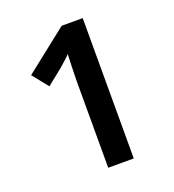

<svg xmlns="http://www.w3.org/2000/svg" viewBox="-130 -816 833 918"><g transform="rotate(-20 286.0 -357.0)"><path d="M394 0H264V-442Q264 -473 265.5 -510Q267 -547 268 -577Q260 -568 244.5 -554Q229 -540 213 -526L133 -462L69 -542L287 -714H394Z"/></g></svg>

Font: Noto Sans Kawi SemiBold
Style: Regular
Weight: 600
Designer: Fadhl Haqq
Version: Version 1.000